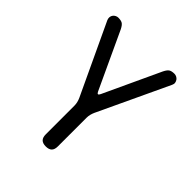

<svg xmlns="http://www.w3.org/2000/svg" viewBox="-206 -871 1011 1011"><g transform="rotate(45 300.0 -365.0)"><path d="M300 10Q277 10 266 -1Q255 -12 255 -35V-248Q255 -261 252 -273Q249 -285 244 -296L59 -690Q55 -700 56 -709Q57 -718 62 -725Q67 -732 75 -736Q83 -740 91 -740Q110 -740 121 -734Q132 -728 143 -706L290 -390Q295 -379 300 -379Q305 -379 310 -390L457 -706Q468 -728 479 -734Q490 -740 509 -740Q517 -740 525 -736Q533 -732 538 -725Q543 -718 544.5 -709Q546 -700 541 -690L356 -296Q351 -285 348 -273Q345 -261 345 -248V-35Q345 -12 334 -1Q323 10 300 10Z"/></g></svg>

Font: Maple Mono NF
Style: Regular
Weight: 400
Monospace: yes
Designer: subframe7536
Version: Version 7.000